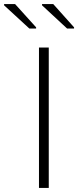

<svg xmlns="http://www.w3.org/2000/svg" viewBox="-71 -921 383 941"><path d="M120 0V-688H168V0ZM292 -781H258L135 -895V-901H190L292 -787ZM106 -781H73L-51 -895V-901H3L106 -787Z"/></svg>

Font: Saira SemiExpanded ExtraLight
Style: Regular
Weight: 250
Width: 6
Designer: Hector Gatti with collaboration of the Omnibus-Type team
Foundry: Omnibus-Type
Version: Version 1.101